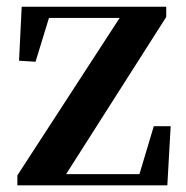

<svg xmlns="http://www.w3.org/2000/svg" viewBox="-20 -556 557 576"><path d="M32.1 0V-29.9L351.2 -521.1V-491.9L343.2 -502.1H231.7H96.9L132.7 -521.1L86.6 -370.7L37.1 -373.9L45.1 -535.7H478.7V-505.1L165.8 -13.9L170.3 -52.5L172.8 -33.6H286.8H422L393.4 -17.1L441.4 -177.5H492L482 0Z"/></svg>

Font: Noto Serif TC
Style: Regular
Weight: 200
Designer: Ryoko NISHIZUKA 西塚涼子 (kana & ideographs); Frank Grießhammer (Latin, Greek & Cyrillic); Wenlong ZHANG 张文龙 (bopomofo); San
Foundry: Adobe
Version: Version 2.001;hotconv 1.1.0;makeotfexe 2.6.0